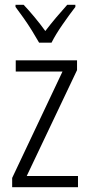

<svg xmlns="http://www.w3.org/2000/svg" viewBox="-20 -785 375 805"><path d="M307 0H31V-39L242 -485H46V-532H303V-491L92 -47H307ZM144 -606Q131 -629 114 -656.5Q97 -684 78.5 -710Q60 -736 45 -756V-765H79Q100 -743 124.5 -713.5Q149 -684 170 -655Q193 -685 214.5 -710.5Q236 -736 262 -765H296V-756Q272 -725 242.5 -682.5Q213 -640 196 -606Z"/></svg>

Font: Noto Sans Lao Looped Condensed Light
Style: Regular
Weight: 300
Width: 3
Designer: Mark Frömberg, Ben Mitchell
Foundry: The Fontpad Ltd
Version: Version 1.002; ttfautohint (v1.8.4.7-5d5b)